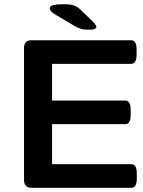

<svg xmlns="http://www.w3.org/2000/svg" viewBox="-20 -891 678 911"><path d="M129 0Q94 0 94 -37V-663Q94 -700 129 -700H602Q628 -700 628 -657V-631Q628 -588 602 -588H227V-414H574Q600 -414 600 -371V-345Q600 -302 574 -302H227V-112H603Q629 -112 629 -69V-43Q629 0 603 0ZM403 -750Q377 -750 362.5 -754.5Q348 -759 330 -770L249 -818Q229 -829 222.5 -837.5Q216 -846 216 -853Q216 -871 281 -871Q314 -871 331 -865Q348 -859 363 -844L424 -785Q431 -777 434 -772Q437 -767 437 -763Q437 -750 403 -750Z"/></svg>

Font: Asap Expanded SemiBold
Style: Regular
Weight: 600
Width: 7
Designer: Pablo Cosgaya
Foundry: Omnibus-Type
Version: Version 3.001; ttfautohint (v1.8.4.7-5d5b)